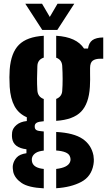

<svg xmlns="http://www.w3.org/2000/svg" viewBox="-20 -799 570 1020"><path d="M212.5 201.5Q130.5 197.5 94.8 173Q59 148.5 50.5 115Q49 108 48 97Q47 86 48.5 78Q52.5 55.5 68.5 37.8Q84.5 20 120.5 15V-6Q52 -14 44.5 -64Q43 -76 43.5 -82.5Q44 -89 44.5 -97Q47.5 -118 67.8 -135.2Q88 -152.5 122.5 -156V-176Q79 -195 57.2 -235Q35.5 -275 31.5 -337Q30 -368 30 -388.5Q30 -409 31.5 -430Q38.5 -519 80.8 -561.2Q123 -603.5 212.5 -609V-493Q179.5 -482 178.5 -448Q177 -410 176.8 -380.8Q176.5 -351.5 178.5 -319Q180.5 -284.5 212.5 -273V-155Q185 -153 174.8 -146.8Q164.5 -140.5 164.5 -129V-126Q164.5 -114 173 -108.2Q181.5 -102.5 212.5 -100.5V1Q185 4 170.8 13Q156.5 22 151.5 35Q148.5 42.5 149 50.8Q149.5 59 151.5 65Q161.5 93.5 212.5 98.5ZM278.5 -157V-273.5Q308 -285 310.5 -315Q315 -376 310.5 -450Q308 -482 278.5 -492.5V-609Q387 -602.5 426.5 -541H447.5Q452 -572 471.2 -585.8Q490.5 -599.5 528.5 -600V-487H512.5Q487 -487 472.8 -476.8Q458.5 -466.5 458.5 -437V-409Q458.5 -390.5 458.8 -375.8Q459 -361 457.5 -337Q452 -248 410.5 -205.5Q369 -163 278.5 -157ZM278.5 201V98.5Q339 91.5 351.5 63Q358.5 47.5 350.5 30Q340 5 278.5 0.5V-98Q372 -93 418.8 -61.2Q465.5 -29.5 476.5 27Q478 35 478.5 47.8Q479 60.5 476.5 75Q465.5 139 411.5 167.5Q357.5 196 278.5 201ZM204.5 -640 114.5 -779H203.5L244.5 -709L285.5 -779H374.5L284.5 -640Z"/></svg>

Font: Big Shoulders Stencil Text Black
Style: Regular
Weight: 900
Designer: Patric King
Foundry: XO Type Co
Version: Version 1.000